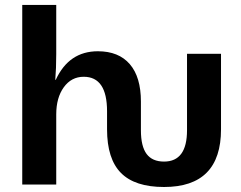

<svg xmlns="http://www.w3.org/2000/svg" viewBox="-20 -745 971 775"><path d="M642.1 9.8Q524.4 9.8 468.3 -46.9Q412.1 -103.5 412.1 -223.1V-295.9Q412.1 -435.1 317.9 -435.1Q268.1 -435.1 237.5 -392.8Q207 -350.6 207 -283.2V0H69.8V-725.1H207V-526.9Q207 -468.3 203.1 -422.9H205.1Q258.3 -538.1 375 -538.1Q459 -538.1 503.9 -486.1Q548.8 -434.1 548.8 -335V-219.2Q548.8 -154.3 571.8 -123.5Q594.7 -92.8 642.1 -92.8Q734.9 -92.8 734.9 -219.2V-527.8H872.1V-223.1Q872.1 9.8 642.1 9.8Z"/></svg>

Font: Libra Sans Modern
Style: Bold
Weight: 700
Foundry: Stefan Peev, Context Ltd
Version: Version 1.000